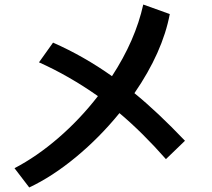

<svg xmlns="http://www.w3.org/2000/svg" viewBox="-20 -808 934 847"><path d="M507 -309Q419 -201 315 -115Q211 -29 109 19L44 -66Q142 -117 237.5 -199.5Q333 -282 412 -384Q284 -474 152 -533L214 -620Q350 -560 474 -472Q577 -630 612 -788L729 -746Q697 -577 573 -397Q675 -314 796 -187L712 -106Q609 -223 507 -309Z"/></svg>

Font: 카카오 큰글씨 ExtraBold
Style: Regular
Weight: 800
Designer: Park Young-rak; Lee Sang-min; Kim Jung-jin; Min Bon; Park Min-gyu;
Foundry: Kakao Corporation
Version: Version 2.003